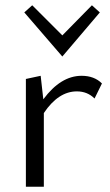

<svg xmlns="http://www.w3.org/2000/svg" viewBox="-20 -707 418 727"><path d="M358 -660 216 -493 72 -660 102 -687 216 -573 328 -687ZM289 -420Q337 -420 366 -391L338 -334Q311 -361 271 -361Q201 -361 146 -279V0H78V-408L134 -420L144 -331Q210 -420 289 -420Z"/></svg>

Font: EauTestInfant
Style: Regular
Weight: 400
Designer: Christian Thalmann (Catharsis Fonts)
Version: Version 0.001;PS 000.001;hotconv 1.0.88;makeotf.lib2.5.64775